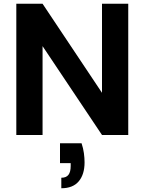

<svg xmlns="http://www.w3.org/2000/svg" viewBox="-20 -720 772 1024"><path d="M67 0V-700H207L524 -225V-700H664V0H524L207 -474V0ZM307 284V228Q333 228 345 212.5Q357 197 357 165V150H300V44H415Q424 71 427.5 97Q431 123 431 146Q431 210 400 247Q369 284 307 284Z"/></svg>

Font: DM Sans 18pt ExtraBold
Style: Regular
Weight: 800
Designer: Colophon Foundry, Jonny Pinhorn
Foundry: Colophon Foundry
Version: Version 4.004;gftools[0.9.30]